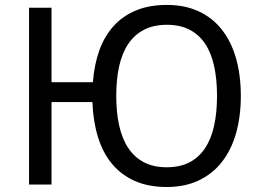

<svg xmlns="http://www.w3.org/2000/svg" viewBox="-20 -745 1054 775"><path d="M952.1 -357.9Q952.1 -275.4 932.9 -207.5Q913.6 -139.6 875.7 -91.3Q837.9 -43 782 -16.6Q726.1 9.8 652.8 9.8Q579.1 9.8 524.2 -14.6Q469.2 -39.1 432.1 -83.7Q395 -128.4 375.5 -191.7Q356 -254.9 353 -333H188V0H97.2V-713.9H188V-413.1H355Q360.4 -484.4 381.1 -542Q401.9 -599.6 439 -640.4Q476.1 -681.2 529.5 -703.1Q583 -725.1 653.8 -725.1Q726.6 -725.1 782.5 -699Q838.4 -672.9 876 -624.8Q913.6 -576.7 932.9 -509Q952.1 -441.4 952.1 -357.9ZM449.2 -357.9Q449.2 -291 461.2 -237.5Q473.1 -184.1 498.3 -146.7Q523.4 -109.4 561.8 -89.6Q600.1 -69.8 652.8 -69.8Q706.1 -69.8 744.4 -89.6Q782.7 -109.4 807.6 -146.7Q832.5 -184.1 844.2 -237.5Q856 -291 856 -357.9Q856 -425.3 844.2 -478.5Q832.5 -531.7 807.9 -568.6Q783.2 -605.5 744.9 -625.2Q706.5 -645 653.8 -645Q600.6 -645 562 -625.2Q523.4 -605.5 498.3 -568.6Q473.1 -531.7 461.2 -478.5Q449.2 -425.3 449.2 -357.9Z"/></svg>

Font: WenQuanYi Micro Hei
Style: Regular
Weight: 400
Foundry: Ascender Corporation
Version: Version 0.2.0-beta